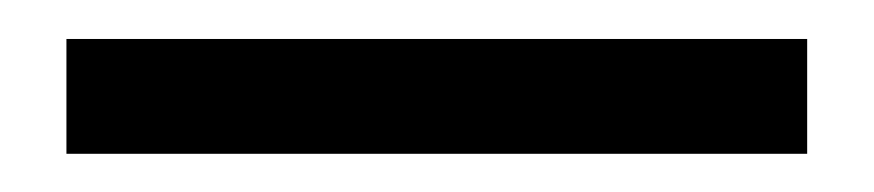

<svg xmlns="http://www.w3.org/2000/svg" viewBox="-20 -661 455 100"><path d="M14.6 -640.7H400.4V-580.9H14.6Z"/></svg>

Font: DavidDev Light
Style: Regular
Weight: 300
Designer: David.dev
Foundry: David.dev
Version: Version 1.001;FEAKit 1.0